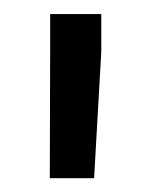

<svg xmlns="http://www.w3.org/2000/svg" viewBox="-20 -770 215 273"><path d="M124 -750V-696.3L113.8 -516.6H50.8L51.3 -688V-750Z"/></svg>

Font: Vazirmatn RD UI FD
Style: Regular
Weight: 400
Designer: Saber Rastikerdar
Foundry: Saber Rastikerdar
Version: Version 33.003